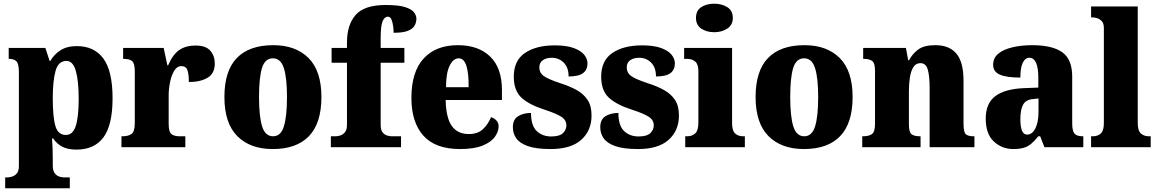

<svg xmlns="http://www.w3.org/2000/svg" viewBox="-20 -795 6254 1037"><path d="M8 222V163H23Q30 163 44.5 159Q59 155 70.5 142Q82 129 82 102V-405Q82 -452 68 -464.5Q54 -477 31 -477H27V-536H225L248 -466H252Q271 -500 306 -523Q341 -546 395 -546Q489 -546 538.5 -478.5Q588 -411 588 -264Q588 -120 539 -53.5Q490 13 393 13Q346 13 316.5 -2.5Q287 -18 267 -47H261Q263 -22 264 5.5Q265 33 265 63V99Q265 127 276 141Q287 155 301 159Q315 163 323 163H357V222ZM336 -66Q373 -66 389 -114Q405 -162 405 -262Q405 -358 389.5 -412Q374 -466 339 -466Q295 -466 280 -412Q265 -358 265 -265Q265 -161 279.5 -113.5Q294 -66 336 -66Z M636 0V-59H641Q673 -59 690.5 -71.5Q708 -84 708 -131V-409Q708 -453 693.5 -465Q679 -477 649 -477H645V-536H864L884 -442H888Q912 -499 947 -524Q982 -549 1037 -549Q1092 -549 1116 -521Q1140 -493 1140 -452Q1140 -398 1101 -375Q1062 -352 1000 -352Q1000 -393 992.5 -415.5Q985 -438 959 -438Q937 -438 922 -414.5Q907 -391 899 -354Q891 -317 891 -278V-126Q891 -82 906.5 -70.5Q922 -59 948 -59H981V0Z M1453 10Q1331 10 1261.5 -60Q1192 -130 1192 -271Q1192 -412 1259 -481.5Q1326 -551 1456 -551Q1577 -551 1646.5 -481.5Q1716 -412 1716 -271Q1716 -130 1649 -60Q1582 10 1453 10ZM1455 -59Q1497 -59 1513.5 -113Q1530 -167 1530 -271Q1530 -375 1513 -427.5Q1496 -480 1454 -480Q1411 -480 1395 -427.5Q1379 -375 1379 -271Q1379 -167 1395.5 -113Q1412 -59 1455 -59Z M1767 0V-59H1794Q1803 -59 1817 -63Q1831 -67 1842.5 -80Q1854 -93 1854 -120V-456H1771V-536H1854V-565Q1854 -661 1901 -714.5Q1948 -768 2063 -768Q2133 -768 2168.5 -756.5Q2204 -745 2216.5 -728Q2229 -711 2229 -694Q2229 -674 2219 -656.5Q2209 -639 2183 -628.5Q2157 -618 2106 -618Q2106 -632 2103.5 -652.5Q2101 -673 2094.5 -689Q2088 -705 2075 -705Q2057 -705 2046.5 -680.5Q2036 -656 2036 -589V-536H2164V-456H2036V-120Q2036 -93 2046.5 -80Q2057 -67 2071 -63Q2085 -59 2095 -59H2146V0Z M2465 10Q2331 10 2266.5 -62.5Q2202 -135 2202 -266Q2202 -407 2268 -479Q2334 -551 2453 -551Q2564 -551 2627.5 -489.5Q2691 -428 2691 -309V-255H2387Q2389 -159 2420 -115Q2451 -71 2512 -71Q2560 -71 2588 -97Q2616 -123 2632 -162Q2649 -157 2661 -144.5Q2673 -132 2673 -113Q2673 -84 2652.5 -55.5Q2632 -27 2586 -8.5Q2540 10 2465 10ZM2511 -324Q2512 -399 2499 -439.5Q2486 -480 2458 -480Q2428 -480 2408.5 -440Q2389 -400 2389 -324Z M2954 10Q2875 10 2830.5 -6Q2786 -22 2768 -48.5Q2750 -75 2750 -108Q2750 -150 2778.5 -167.5Q2807 -185 2848 -185Q2848 -117 2878.5 -87.5Q2909 -58 2957 -58Q3002 -58 3020.5 -76Q3039 -94 3039 -118Q3039 -147 3011.5 -164.5Q2984 -182 2926 -201Q2840 -228 2797.5 -266.5Q2755 -305 2755 -381Q2755 -468 2815.5 -509Q2876 -550 2976 -550Q3040 -550 3079 -535.5Q3118 -521 3135.5 -499Q3153 -477 3153 -453Q3153 -418 3129 -400Q3105 -382 3051 -382Q3051 -431 3024.5 -457Q2998 -483 2960 -483Q2931 -483 2912 -470Q2893 -457 2893 -431Q2893 -402 2916 -385Q2939 -368 3005 -346Q3056 -330 3094 -309Q3132 -288 3153.5 -255.5Q3175 -223 3175 -171Q3175 -90 3119.5 -40Q3064 10 2954 10Z M3426 10Q3347 10 3302.5 -6Q3258 -22 3240 -48.5Q3222 -75 3222 -108Q3222 -150 3250.5 -167.5Q3279 -185 3320 -185Q3320 -117 3350.5 -87.5Q3381 -58 3429 -58Q3474 -58 3492.5 -76Q3511 -94 3511 -118Q3511 -147 3483.5 -164.5Q3456 -182 3398 -201Q3312 -228 3269.5 -266.5Q3227 -305 3227 -381Q3227 -468 3287.5 -509Q3348 -550 3448 -550Q3512 -550 3551 -535.5Q3590 -521 3607.5 -499Q3625 -477 3625 -453Q3625 -418 3601 -400Q3577 -382 3523 -382Q3523 -431 3496.5 -457Q3470 -483 3432 -483Q3403 -483 3384 -470Q3365 -457 3365 -431Q3365 -402 3388 -385Q3411 -368 3477 -346Q3528 -330 3566 -309Q3604 -288 3625.5 -255.5Q3647 -223 3647 -171Q3647 -90 3591.5 -40Q3536 10 3426 10Z M3838 -621Q3796 -621 3767.5 -640.5Q3739 -660 3739 -698Q3739 -738 3767.5 -756.5Q3796 -775 3838 -775Q3878 -775 3908 -756.5Q3938 -738 3938 -698Q3938 -660 3908 -640.5Q3878 -621 3838 -621ZM3681 0V-59H3692Q3719 -59 3735.5 -75Q3752 -91 3752 -133V-410Q3752 -448 3735 -462.5Q3718 -477 3692 -477H3675V-536H3934V-130Q3934 -89 3950.5 -74Q3967 -59 3993 -59H4003V0Z M4322 10Q4200 10 4130.5 -60Q4061 -130 4061 -271Q4061 -412 4128 -481.5Q4195 -551 4325 -551Q4446 -551 4515.5 -481.5Q4585 -412 4585 -271Q4585 -130 4518 -60Q4451 10 4322 10ZM4324 -59Q4366 -59 4382.5 -113Q4399 -167 4399 -271Q4399 -375 4382 -427.5Q4365 -480 4323 -480Q4280 -480 4264 -427.5Q4248 -375 4248 -271Q4248 -167 4264.5 -113Q4281 -59 4324 -59Z M4637 0V-59H4641Q4673 -59 4689.5 -71Q4706 -83 4706 -127V-413Q4706 -454 4691 -465.5Q4676 -477 4646 -477H4642V-536H4873L4885 -470H4890Q4907 -503 4938.5 -527Q4970 -551 5032 -551Q5107 -551 5145.5 -505.5Q5184 -460 5184 -359V-129Q5184 -83 5195.5 -71Q5207 -59 5239 -59H5243V0H5001V-320Q5001 -384 4991 -419Q4981 -454 4951 -454Q4927 -454 4913.5 -433Q4900 -412 4894.5 -377.5Q4889 -343 4889 -303V-124Q4889 -82 4903 -70.5Q4917 -59 4948 -59H4952V0Z M5453 10Q5392 10 5348 -30.5Q5304 -71 5304 -155Q5304 -237 5356 -276Q5408 -315 5512 -319L5588 -322V-375Q5588 -483 5539 -483Q5517 -483 5504 -456Q5491 -429 5491 -376Q5416 -376 5380 -392Q5344 -408 5344 -445Q5344 -483 5373 -506Q5402 -529 5450 -540Q5498 -551 5555 -551Q5663 -551 5717 -513Q5771 -475 5771 -382V-129Q5771 -89 5783 -74Q5795 -59 5827 -59H5831V0H5621L5598 -59H5588Q5567 -33 5549 -18Q5531 -3 5508.5 3.5Q5486 10 5453 10ZM5527 -68Q5555 -68 5572 -101.5Q5589 -135 5589 -191V-263L5560 -260Q5521 -257 5506 -230Q5491 -203 5491 -151Q5491 -68 5527 -68Z M5873 0V-59H5883Q5909 -59 5925.5 -74Q5942 -89 5942 -130V-644Q5942 -669 5930.5 -681Q5919 -693 5905 -697Q5891 -701 5883 -701H5873V-760H6125V-130Q6125 -89 6142 -74Q6159 -59 6185 -59H6195V0Z"/></svg>

Font: Noto Serif Hebrew SemiCondensed Black
Style: Regular
Weight: 900
Width: 4
Designer: Monotype Design Team
Foundry: Monotype Imaging Inc.
Version: Version 2.004; ttfautohint (v1.8.4.7-5d5b)